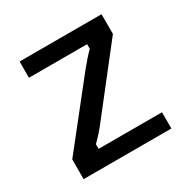

<svg xmlns="http://www.w3.org/2000/svg" viewBox="-122 -608 701 717"><g transform="rotate(-30 229.0 -250.0)"><path d="M418.3 0V-70H145V-90C165.8 -110.8 182.5 -129.2 198.3 -150L405.8 -415V-500H52.5V-430H303.3V-410C287.5 -395 266.7 -370.8 250 -350L40 -85V0Z"/></g></svg>

Font: Familjen Grotesk
Style: Regular
Weight: 400
Designer: Anders Wikstroem, Jonas Baeckman, Matilda Gysing, Kristian Moeller
Foundry: Familjen STHLM AB
Version: Version 2.000